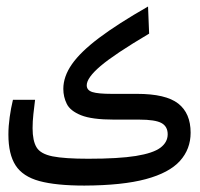

<svg xmlns="http://www.w3.org/2000/svg" viewBox="-20 -578 626 601"><path d="M244.1 2.9Q155.8 2.9 103.5 -11.2Q51.3 -25.4 28.8 -60.3Q6.3 -95.2 6.3 -156.7Q6.3 -183.1 10.3 -211.4Q14.2 -239.7 20.5 -265.6H89.8Q86.9 -243.2 84.5 -220.7Q82 -198.2 82 -176.8Q82 -137.2 94.5 -116.7Q106.9 -96.2 144.5 -88.6Q182.1 -81.1 256.3 -81.1Q351.1 -81.1 405.3 -89.8Q459.5 -98.6 482.2 -115.7Q504.9 -132.8 504.9 -157.7Q504.9 -182.1 485.4 -192.9Q465.8 -203.6 415.5 -203.6H336.9Q267.6 -203.6 233.6 -217.3Q199.7 -231 189 -252.9Q178.2 -274.9 178.2 -299.8Q178.2 -338.4 205.1 -377Q231.9 -415.5 290.3 -459.5Q348.6 -503.4 443.4 -557.6L446.8 -472.7Q337.9 -408.2 294.7 -371.3Q251.5 -334.5 251.5 -311Q251.5 -295.4 269.3 -289.8Q287.1 -284.2 329.6 -284.2H408.7Q499 -284.2 537.8 -253.9Q576.7 -223.6 576.7 -162.6Q576.7 -111.3 543.2 -74.2Q509.8 -37.1 436.5 -17.3Q363.3 2.4 244.1 2.9Z"/></svg>

Font: Cascadia Code NF SemiLight
Style: Regular
Weight: 350
Monospace: yes
Designer: Aaron Bell
Foundry: Saja Typeworks
Version: Version 2404.023; ttfautohint (v1.8.4)